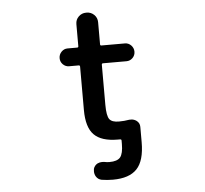

<svg xmlns="http://www.w3.org/2000/svg" viewBox="-60 -777 1120 1048"><g transform="rotate(-5 500.0 -253.5)"><path d="M516.6 207Q485.4 207 455.1 202.1Q434.6 198.2 423.8 179.7Q417 167 417 153.3Q417 146.5 418 139.6Q422.9 121.1 440.4 111.3Q453.1 105.5 465.8 105.5Q471.7 105.5 478.5 106.4Q492.2 109.4 505.9 109.4Q548.8 109.4 565.4 89.8Q582 69.3 582 16.6V-2Q582 -8.8 574.2 -8.8Q569.3 -8.8 562.5 -8.8Q472.7 -8.8 432.1 -49.8Q391.6 -90.8 391.6 -185.5V-422.9Q391.6 -430.7 384.8 -430.7H332Q312.5 -430.7 298.3 -444.8Q284.2 -459 284.2 -479Q284.2 -499 298.3 -513.7Q312.5 -528.3 332 -528.3H384.8Q391.6 -528.3 391.6 -535.2V-656.2Q391.6 -680.7 408.7 -697.3Q425.8 -713.9 449.2 -713.9H453.1Q476.6 -713.9 493.7 -697.3Q510.7 -680.7 510.7 -656.2V-535.2Q510.7 -528.3 517.6 -528.3H646.5Q666 -528.3 680.2 -513.7Q694.3 -499 694.3 -479Q694.3 -459 680.2 -444.8Q666 -430.7 646.5 -430.7H517.6Q510.7 -430.7 510.7 -422.9V-204.1Q510.7 -142.6 525.4 -124Q539.1 -106.4 577.1 -106.4Q605.5 -106.4 633.8 -111.3Q638.7 -111.3 643.6 -111.3Q659.2 -111.3 672.9 -101.6Q690.4 -88.9 690.4 -67.4V16.6Q690.4 118.2 648.4 162.6Q606.4 207 516.6 207Z"/></g></svg>

Font: Rounded Mgen+ 1m medium
Style: Regular
Weight: 500
Designer: [Source Han Sans]
Ryoko NISHIZUKA  (kana & ideographs); Paul D. Hunt (Latin, Greek & Cyrillic); Wenlong ZHANG  (bopomofo
Version: Version 1.059.20150602